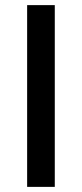

<svg xmlns="http://www.w3.org/2000/svg" viewBox="-20 -730 320 750"><path d="M86 0V-710H194V0Z"/></svg>

Font: Geist Med
Style: Regular
Weight: 400
Designer: Basement.studio, Andrés Briganti, Mateo Zaragoza
Foundry: Basement.studio, Vercel, Andrés Briganti, Guido Ferreyra, Mateo Zaragoza
Version: Version 1.401